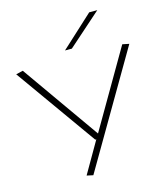

<svg xmlns="http://www.w3.org/2000/svg" viewBox="-141 -897 1050 1218"><g transform="rotate(-15 383.5 -287.5)"><path d="M277 206 396 0H389L12 -530L58 -541L416 -33L711 -540L755 -531L319 215ZM350 -596 561 -790H614L395 -596Z"/></g></svg>

Font: Georama ExtraExtended ExtraLight
Style: Regular
Weight: 200
Width: 8
Designer: Jean-Baptiste Levee
Foundry: Production Type
Version: Version 1.000